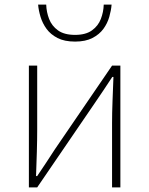

<svg xmlns="http://www.w3.org/2000/svg" viewBox="-20 -811 646 831"><path d="M105 0V-527H141V-249Q141 -206 139.5 -154Q138 -102 136 -49H141Q158 -74 179.5 -106.5Q201 -139 217 -164L465 -527H501V0H465V-277Q465 -321 467 -373Q469 -425 471 -478H466Q450 -453 428 -420.5Q406 -388 389 -363L141 0ZM305 -631Q259 -631 229 -646.5Q199 -662 181.5 -686Q164 -710 155.5 -738Q147 -766 145 -791H180Q181 -759 192.5 -729Q204 -699 231 -679.5Q258 -660 305 -660Q351 -660 378 -679.5Q405 -699 416.5 -729Q428 -759 429 -791H463Q461 -766 453 -738Q445 -710 427.5 -686Q410 -662 380 -646.5Q350 -631 305 -631Z"/></svg>

Font: Source Han Sans SC ExtraLight
Style: Regular
Weight: 250
Designer: Ryoko NISHIZUKA 西塚涼子 (kana, bopomofo & ideographs); Paul D. Hunt (Latin, Greek & Cyrillic); Sandoll Communications 산돌커뮤니
Foundry: Adobe
Version: Version 2.004;hotconv 1.0.118;makeotfexe 2.5.65603